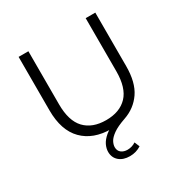

<svg xmlns="http://www.w3.org/2000/svg" viewBox="-204 -864 1201 1247"><g transform="rotate(-30 396.0 -240.0)"><path d="M413.5 220.4Q363.2 220.4 333.2 194.4Q303.2 168.4 303.2 125.5Q303.2 100.5 315.7 74Q328.2 47.5 358.8 21.5Q389.5 -4.5 444.2 -25.9L436.7 4.4Q427.1 5.4 416.6 5.9Q406 6.4 395.9 6.4Q261.8 6.4 185.1 -71Q108.3 -148.4 108.3 -299.2V-700H181.6V-301.9Q181.6 -177.8 237.7 -118.7Q293.9 -59.6 396.4 -59.6Q499 -59.6 555.2 -118.7Q611.3 -177.8 611.3 -301.9V-700H683.4V-299.2Q683.4 -177.1 635.2 -106.9Q587 -36.7 503.6 -8Q441.7 13.4 409.9 36.2Q378.1 58.9 366.8 80.4Q355.5 101.9 355.5 120.4Q355.5 147.8 374 162.1Q392.6 176.4 420.7 176.4Q437.2 176.4 453.7 171.3Q470.2 166.1 482.2 157.4L498.3 195.6Q480.6 207.4 458.9 213.9Q437.3 220.4 413.5 220.4Z"/></g></svg>

Font: Montserrat Thin
Style: Regular
Weight: 100
Designer: Julieta Ulanovsky
Foundry: Julieta Ulanovsky
Version: Version 9.000